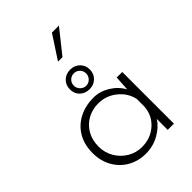

<svg xmlns="http://www.w3.org/2000/svg" viewBox="-234 -913 1027 1027"><g transform="rotate(-45 279.5 -399.0)"><path d="M470 -391V0H423V-83Q400 -45 353 -18.5Q306 8 251 8Q195 8 149.5 -17.5Q104 -43 77.5 -89.5Q51 -136 51 -196Q51 -260 78.5 -306.5Q106 -353 154.5 -378Q203 -403 264 -403Q312 -403 356 -376Q400 -349 423 -306L428 -391ZM423 -178V-234Q411 -289 365 -326Q319 -363 260 -363Q215 -363 178 -342.5Q141 -322 119.5 -284.5Q98 -247 98 -198Q98 -153 120 -115Q142 -77 179.5 -54.5Q217 -32 261 -32Q327 -32 373 -73Q419 -114 423 -178ZM282 -597Q314 -597 335.5 -576Q357 -555 357 -523Q357 -491 335.5 -470Q314 -449 282 -449Q249 -449 227.5 -469.5Q206 -490 206 -523Q206 -555 227.5 -576Q249 -597 282 -597ZM282 -475Q301 -475 314.5 -489Q328 -503 328 -522Q328 -542 314.5 -555.5Q301 -569 282 -569Q262 -569 248.5 -555.5Q235 -542 235 -522Q235 -503 249 -489Q263 -475 282 -475ZM300 -673H266L353 -806H406Z"/></g></svg>

Font: Josefin Sans Light
Style: Regular
Weight: 300
Designer: Santiago Orozco
Foundry: Typemade
Version: Version 2.000